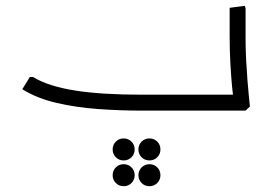

<svg xmlns="http://www.w3.org/2000/svg" viewBox="-20 -382 940 663"><path d="M470 0Q395 0 318.5 -5.5Q242 -11 174 -27Q106 -43 57 -74L83 -116H94Q147 -84 238.5 -69.5Q330 -55 470 -55H783V0ZM786 0 787 -32Q785 -46 781.5 -81.5Q778 -117 775.5 -163Q773 -209 773 -257V-355L825 -362L828 -354V-247Q828 -211 830 -174.5Q832 -138 834.5 -105Q837 -72 839.5 -48.5Q842 -25 843 -14L828 0ZM687 0V-55H793V0ZM687 0Q677 0 672 -8.5Q667 -17 667 -28Q667 -40 672 -47.5Q677 -55 687 -55ZM407 261Q391 261 380 250Q369 239 369 223Q369 207 380 196Q391 185 407 185Q423 185 434 196Q445 207 445 223Q445 239 434 250Q423 261 407 261ZM407 172Q391 172 380 161Q369 150 369 134Q369 118 380 107Q391 96 407 96Q423 96 434 107Q445 118 445 134Q445 150 434 161Q423 172 407 172ZM496 261Q480 261 469 250Q458 239 458 223Q458 207 469 196Q480 185 496 185Q512 185 523 196Q534 207 534 223Q534 239 523 250Q512 261 496 261ZM496 172Q480 172 469 161Q458 150 458 134Q458 118 469 107Q480 96 496 96Q512 96 523 107Q534 118 534 134Q534 150 523 161Q512 172 496 172Z"/></svg>

Font: Fustat Light
Style: Regular
Weight: 300
Designer: Mohamed Gaber, Khaled Hosny, Laura Garcia Mut
Foundry: Kief Type Foundry, Alif Type Foundry, Hard Type Foundry
Version: Version 1.007